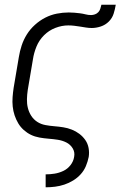

<svg xmlns="http://www.w3.org/2000/svg" viewBox="-20 -591 540 816"><path d="M174 205V150H175Q193 150 212 147Q231 144 249 135.5Q267 127 279.5 111Q292 95 295 76Q299 56 289 39.5Q279 23 262 14.5Q245 6 225.5 3Q206 0 186.5 -1.5Q167 -3 147.5 -6.5Q128 -10 111.5 -18Q95 -26 81 -38.5Q67 -51 57.5 -67Q48 -83 42 -101Q36 -119 34 -138.5Q32 -158 33.5 -178Q35 -198 38 -218L60 -348Q64 -373 72 -397.5Q80 -422 94 -444.5Q108 -467 128.5 -485.5Q149 -504 172.5 -516Q196 -528 221.5 -533Q247 -538 272 -538Q284 -538 296 -537Q308 -536 320 -534.5Q332 -533 343.5 -530Q355 -527 367 -527Q375 -527 383.5 -530Q392 -533 398 -539.5Q404 -546 406.5 -554.5Q409 -563 411 -571H472Q469 -552 463 -533Q457 -514 442.5 -499.5Q428 -485 408.5 -478.5Q389 -472 370 -472Q358 -472 345.5 -474Q333 -476 320.5 -478Q308 -480 295.5 -481.5Q283 -483 270 -483Q243 -483 215.5 -472.5Q188 -462 167 -441Q146 -420 135 -393Q124 -366 120 -339L98 -209Q95 -189 94.5 -169.5Q94 -150 98.5 -132Q103 -114 113 -98.5Q123 -83 138.5 -73Q154 -63 173 -59.5Q192 -56 211 -54.5Q230 -53 249 -50Q268 -47 285.5 -40Q303 -33 317.5 -22Q332 -11 342.5 4Q353 19 356.5 38Q360 57 357 76Q353 96 345 115Q337 134 323 149.5Q309 165 291 176Q273 187 253.5 193.5Q234 200 214 202.5Q194 205 175 205Z"/></svg>

Font: Iosevka Curly Light Oblique
Style: Regular
Weight: 300
Italic angle: -9°
Monospace: yes
Designer: Belleve Invis
Foundry: Belleve Invis
Version: Version 11.1.0; ttfautohint (v1.8.3)